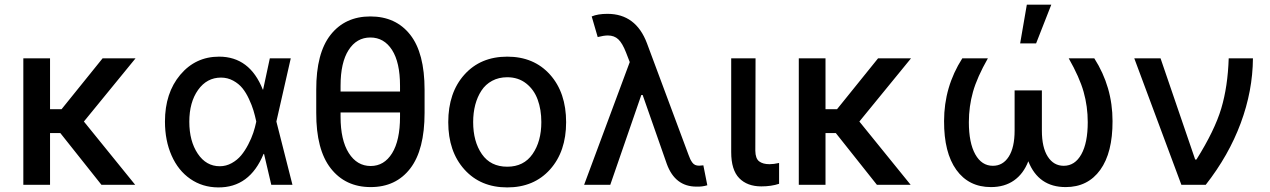

<svg xmlns="http://www.w3.org/2000/svg" viewBox="-20 -797 5478 828"><path d="M195.8 -545.4V-326.2H245.6L422.4 -545.4H564.5L341.8 -272.9L563 0H417.5L240.2 -223.1H195.8V0H80.6V-545.4Z M920.4 11.2Q853 10.7 800.8 -25.4Q748.5 -61.5 720 -126.2Q691.4 -190.9 691.4 -272.9Q691.4 -396 757.3 -474.4Q823.2 -552.7 924.8 -552.7Q1057.1 -552.7 1113.3 -410.6H1114.7L1143.6 -545.4H1233.9L1171.9 -272.9L1241.2 0H1149.9L1118.7 -133.3H1116.7Q1056.6 12.7 920.4 11.2ZM1085 -272.9V-273.9Q1079.6 -298.8 1073 -320.8Q1066.4 -342.8 1053.7 -370.1Q1041 -397.5 1025.4 -416.7Q1009.8 -436 985.6 -449.2Q961.4 -462.4 933.1 -462.4Q872.1 -462.4 834.2 -409.2Q796.4 -356 796.4 -272Q796.4 -188.5 832.8 -134.3Q869.1 -80.1 927.7 -80.1Q955.1 -80.1 979.2 -93.5Q1003.4 -106.9 1020 -127Q1036.6 -147 1050.5 -173.8Q1064.5 -200.7 1072.3 -224.4Q1080.1 -248 1085 -271.5Z M1811 -409.7V-310.5Q1811 -150.9 1749.3 -70.6Q1687.5 9.8 1578.6 9.8Q1469.7 9.8 1406.5 -70.8Q1343.3 -151.4 1343.8 -310.5V-409.7Q1343.3 -567.9 1405.8 -647Q1468.3 -726.1 1577.1 -726.1Q1687 -726.1 1749 -647.2Q1811 -568.4 1811 -409.7ZM1448.7 -402.3H1705.1V-427.2Q1705.1 -527.8 1670.7 -581.5Q1636.2 -635.3 1577.1 -635.3Q1518.1 -635.3 1483.4 -581.3Q1448.7 -527.3 1448.7 -427.2ZM1705.1 -293.5V-312H1448.7V-293.5Q1448.7 -192.9 1484.1 -137Q1519.5 -81.1 1578.6 -81.1Q1636.7 -81.1 1670.9 -136.2Q1705.1 -191.4 1705.1 -293.5Z M1913.1 -270Q1913.1 -397.5 1982.7 -475.1Q2052.2 -552.7 2167.5 -552.7Q2282.7 -552.7 2352.1 -475.1Q2421.4 -397.5 2421.4 -270Q2421.4 -143.6 2352.1 -66.2Q2282.7 11.2 2167.5 11.2Q2052.2 11.2 1982.7 -66.2Q1913.1 -143.6 1913.1 -270ZM2167.5 -78.1Q2238.8 -78.1 2276.6 -132.6Q2314.5 -187 2314.5 -270.5Q2314.5 -324.2 2298.8 -367.2Q2283.2 -410.2 2249.3 -437Q2215.3 -463.9 2167.5 -463.9Q2130.9 -463.9 2102.3 -448.5Q2073.7 -433.1 2056.2 -406.2Q2038.6 -379.4 2029.5 -345Q2020.5 -310.5 2020.5 -270.5Q2020.5 -186.5 2058.1 -132.3Q2095.7 -78.1 2167.5 -78.1Z M2983.4 7.8Q2891.1 7.8 2855.5 -90.3L2751.5 -387.2H2745.6L2611.8 0H2499L2695.8 -529.3L2679.7 -570.8Q2664.1 -610.8 2646.5 -627.4Q2628.9 -644 2601.6 -644Q2584 -644 2557.6 -637.2L2531.7 -726.1Q2558.1 -737.3 2599.6 -737.3Q2722.2 -737.3 2770 -610.4L2949.2 -129.4Q2953.6 -117.2 2956.8 -110.6Q2960 -104 2965.3 -96.4Q2970.7 -88.9 2977.8 -85.7Q2984.9 -82.5 2995.1 -82.5Q3001.5 -82.5 3013.2 -84L3030.3 2Q3007.3 8.8 2983.4 7.8Z M3133.3 -545.4H3238.3L3237.3 -147Q3237.8 -113.3 3253.9 -101.1Q3270 -88.9 3298.3 -88.9Q3316.9 -88.9 3339.8 -94.2V-4.4Q3306.2 6.8 3263.2 6.8Q3202.6 6.8 3168 -28.6Q3133.3 -64 3133.3 -141.1Z M3540 -545.4V-326.2H3589.8L3766.6 -545.4H3908.7L3686 -272.9L3907.2 0H3761.7L3584.5 -223.1H3540V0H3424.8V-545.4Z M4379.4 -609.9 4408.2 -776.9H4513.7L4448.2 -609.9ZM4129.9 -545.4H4240.2Q4193.8 -463.9 4176 -400.9Q4158.2 -337.9 4158.2 -270Q4158.2 -181.2 4185.8 -131.6Q4213.4 -82 4261.7 -82Q4305.2 -82 4330.3 -121.6Q4355.5 -161.1 4355.5 -233.9V-407.2H4473.1V-233.9Q4473.1 -161.1 4498.5 -121.6Q4523.9 -82 4567.4 -82Q4615.7 -82 4643.3 -131.6Q4670.9 -181.2 4670.9 -270Q4670.9 -337.9 4653.1 -400.9Q4635.3 -463.9 4588.9 -545.4H4699.2Q4777.8 -422.4 4777.8 -274.9Q4778.3 -138.7 4724.9 -64.5Q4671.4 9.8 4575.7 9.8Q4458.5 9.8 4414.6 -101.6Q4393.6 -47.4 4352.8 -18.8Q4312 9.8 4253.4 9.8Q4157.7 9.8 4104.2 -64.5Q4050.8 -138.7 4051.3 -274.9Q4051.3 -422.4 4129.9 -545.4Z M5074.7 0 4871.6 -545.4H4984.9L5134.3 -108.9H5139.6Q5218.3 -234.4 5246.6 -329.1Q5274.9 -423.8 5278.8 -545.4H5383.3Q5382.3 -405.3 5330.6 -265.9Q5278.8 -126.5 5179.7 0Z"/></svg>

Font: Interop Med
Style: Regular
Weight: 500
Designer: Rasmus Andersson, Google, Jang Haemin
Foundry: jhaemin
Version: Version 1.007